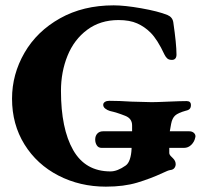

<svg xmlns="http://www.w3.org/2000/svg" viewBox="-20 -684 776 718"><path d="M711 -174 710 -169Q707 -154 695.5 -142.5Q684 -131 668 -131H613V-112Q613 -106 619.5 -99.5Q626 -93 627 -92Q637 -82 637 -70Q637 -62 632 -55.5Q627 -49 616 -48Q609 -47 588 -37Q543 -16 493 -1Q443 14 376 14Q279 14 198.5 -27.5Q118 -69 71.5 -144Q25 -219 25 -315Q25 -406 71.5 -486.5Q118 -567 204.5 -615.5Q291 -664 405 -664Q446 -664 508.5 -653Q571 -642 606 -628Q625 -620 628 -601Q640 -519 640 -480Q640 -470 635.5 -465Q631 -460 623 -460Q612 -460 606 -465Q600 -470 595 -480Q569 -536 543 -562Q521 -584 493 -596.5Q465 -609 423 -609Q355 -609 306 -572.5Q257 -536 232.5 -475.5Q208 -415 208 -344Q208 -203 253.5 -123Q299 -43 393 -43Q419 -43 450 -65Q460 -72 465.5 -88.5Q471 -105 472 -127V-131H360Q348 -131 342 -140.5Q336 -150 336 -162Q336 -176 344 -184.5Q352 -193 365 -193H474V-215Q474 -241 448 -251Q418 -263 391 -269Q381 -272 373.5 -278Q366 -284 366 -292Q366 -299 372.5 -303Q379 -307 388 -307Q426 -307 471 -304Q529 -302 547 -302Q566 -302 610 -304Q656 -306 678 -306Q694 -306 694 -291Q694 -282 689.5 -277Q685 -272 675 -270Q646 -262 635 -252Q624 -242 620 -221Q616 -200 615 -193H688Q698 -193 704.5 -187.5Q711 -182 711 -174Z"/></svg>

Font: EB Garamond ExtraBold
Style: Regular
Weight: 800
Designer: Georg Duffner and Octavio Pardo
Foundry: Georg Duffner
Version: Version 1.000